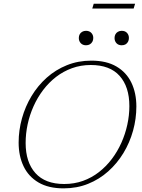

<svg xmlns="http://www.w3.org/2000/svg" viewBox="-20 -1026 782 1056"><path d="M121 -239.5Q121 -134 174.8 -74Q228.5 -14 333 -14Q388.5 -14 436.5 -31.2Q484.5 -48.5 524.2 -79.5Q564 -110.5 595 -151.5Q626 -192.5 647.5 -240.5Q669 -288.5 680.2 -340Q691.5 -391.5 691.5 -442.5Q691.5 -548.5 638 -608.5Q584.5 -668.5 479.5 -668.5Q424 -668.5 376 -651Q328 -633.5 288.2 -602.8Q248.5 -572 217.2 -530.8Q186 -489.5 164.5 -441.5Q143 -393.5 132 -342.2Q121 -291 121 -239.5ZM730 -440.5Q730 -373 711.8 -307.2Q693.5 -241.5 659 -184.5Q624.5 -127.5 575.2 -83.5Q526 -39.5 464.2 -14.8Q402.5 10 330 10Q247 10 192 -22.2Q137 -54.5 109.8 -111.2Q82.5 -168 82.5 -242Q82.5 -309.5 100.8 -375Q119 -440.5 153.5 -497.8Q188 -555 237 -598.8Q286 -642.5 348 -667.5Q410 -692.5 482.5 -692.5Q565.5 -692.5 620.5 -660.2Q675.5 -628 702.8 -571Q730 -514 730 -440.5ZM453 -777Q435 -777 424.2 -788.5Q413.5 -800 413.5 -817Q413.5 -828.5 418.2 -837.2Q423 -846 432 -851.2Q441 -856.5 453 -856.5Q471.5 -856.5 482.2 -845.2Q493 -834 493 -817Q493 -805.5 488 -796.5Q483 -787.5 474.2 -782.2Q465.5 -777 453 -777ZM649.5 -777Q631 -777 620.5 -788.5Q610 -800 610 -817Q610 -828.5 614.8 -837.2Q619.5 -846 628.5 -851.2Q637.5 -856.5 649.5 -856.5Q668 -856.5 678.5 -845.2Q689 -834 689 -817Q689 -805.5 684.2 -796.5Q679.5 -787.5 670.8 -782.2Q662 -777 649.5 -777ZM487.5 -979 495.5 -1005.5H723L715 -979Z"/></svg>

Font: Newsreader ExtraLight
Style: Italic
Weight: 250
Italic angle: -17°
Designer: Hugues Gentile
Foundry: Production Type
Version: Version 1.003